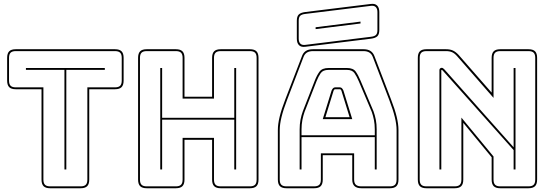

<svg xmlns="http://www.w3.org/2000/svg" viewBox="-20 -992 2938 1022"><path d="M247 10Q223 10 212 -1Q201 -12 201 -36V-517H64Q40 -517 29 -528Q18 -539 18 -563V-684Q18 -708 29 -719Q40 -730 64 -730H592Q616 -730 627 -719Q638 -708 638 -684V-563Q638 -539 627 -528Q616 -517 592 -517H455V-36Q455 -12 444 -1Q433 10 409 10ZM409 0Q428 0 436.5 -8.5Q445 -17 445 -36V-527H592Q611 -527 619.5 -535.5Q628 -544 628 -563V-684Q628 -703 619.5 -711.5Q611 -720 592 -720H64Q45 -720 36.5 -711.5Q28 -703 28 -684V-563Q28 -544 36.5 -535.5Q45 -527 64 -527H211V-36Q211 -17 219.5 -8.5Q228 0 247 0ZM323 -90V-620H118V-630H538V-620H333V-90Z M833 -90V-630H843V-365H1227V-630H1237V-90H1227V-355H843V-90ZM916 0Q935 0 943.5 -8.5Q952 -17 952 -36V-258H1119V-36Q1119 -17 1127.5 -8.5Q1136 0 1155 0H1310Q1329 0 1337.5 -8.5Q1346 -17 1346 -36V-684Q1346 -703 1337.5 -711.5Q1329 -720 1310 -720H1155Q1136 -720 1127.5 -711.5Q1119 -703 1119 -684V-467H952V-684Q952 -703 943.5 -711.5Q935 -720 916 -720H761Q742 -720 733.5 -711.5Q725 -703 725 -684V-36Q725 -17 733.5 -8.5Q742 0 761 0ZM761 10Q737 10 726 -1Q715 -12 715 -36V-684Q715 -708 726 -719Q737 -730 761 -730H916Q940 -730 951 -719Q962 -708 962 -684V-477H1109V-684Q1109 -708 1120 -719Q1131 -730 1155 -730H1310Q1334 -730 1345 -719Q1356 -708 1356 -684V-36Q1356 -12 1345 -1Q1334 10 1310 10H1155Q1131 10 1120 -1Q1109 -12 1109 -36V-248H962V-36Q962 -12 951 -1Q940 10 916 10Z M1585 -303V-272H1975V-303Q1975 -330 1970.5 -353Q1966 -376 1959 -396L1890 -559Q1879 -585 1867 -602.5Q1855 -620 1827 -620H1729Q1699 -620 1687 -602.5Q1675 -585 1665 -560L1601 -396Q1594 -376 1589.5 -353Q1585 -330 1585 -303ZM1745 -510Q1749 -519 1753.5 -523Q1758 -527 1764 -527H1789Q1795 -527 1799.5 -523Q1804 -519 1808 -510L1855 -358H1698ZM1798 -507 1799 -506Q1797 -510 1795 -513.5Q1793 -517 1789 -517H1764Q1760 -517 1758 -513.5Q1756 -510 1754 -506L1755 -507L1712 -368H1841ZM1975 -90V-262H1585V-90H1575V-303Q1575 -331 1579.5 -354.5Q1584 -378 1592 -400L1656 -564Q1667 -592 1681 -611Q1695 -630 1729 -630H1827Q1860 -630 1873.5 -611Q1887 -592 1899 -563L1968 -400Q1976 -378 1980.5 -354.5Q1985 -331 1985 -303V-90ZM1688 -36V-176H1865V-36Q1865 -17 1874.5 -8.5Q1884 0 1904 0H2055Q2074 0 2082.5 -8.5Q2091 -17 2091 -36V-300Q2091 -330 2081.5 -369Q2072 -408 2052 -460L1965 -687Q1959 -704 1946.5 -712Q1934 -720 1915 -720H1646Q1626 -720 1613.5 -712Q1601 -704 1595 -687L1508 -460Q1488 -408 1478.5 -369Q1469 -330 1469 -300V-36Q1469 -17 1477.5 -8.5Q1486 0 1505 0H1652Q1671 0 1679.5 -8.5Q1688 -17 1688 -36ZM1505 10Q1481 10 1470 -1Q1459 -12 1459 -36V-300Q1459 -331 1468.5 -370.5Q1478 -410 1499 -464L1586 -690Q1593 -711 1607.5 -720.5Q1622 -730 1646 -730H1915Q1938 -730 1952.5 -720.5Q1967 -711 1974 -691L2061 -464Q2082 -410 2091.5 -370.5Q2101 -331 2101 -300V-36Q2101 -12 2090 -1Q2079 10 2055 10H1904Q1879 10 1867 -1.5Q1855 -13 1855 -36V-166H1698V-36Q1698 -12 1687 -1Q1676 10 1652 10ZM1605 -743Q1583 -740 1571.5 -751.5Q1560 -763 1560 -786V-882Q1560 -905 1570.5 -915Q1581 -925 1605 -928L1954 -971Q1976 -974 1987.5 -962.5Q1999 -951 1999 -928V-832Q1999 -809 1988.5 -799Q1978 -789 1954 -786ZM1953 -796Q1972 -798 1980.5 -805.5Q1989 -813 1989 -832V-928Q1989 -945 1980.5 -954Q1972 -963 1955 -961L1606 -918Q1587 -916 1578.5 -908.5Q1570 -901 1570 -882V-786Q1570 -769 1578.5 -760Q1587 -751 1604 -753ZM1660 -847 1899 -877V-867L1660 -837Z M2346 -622 2714 -208V-630H2724V-90H2714V-193L2336 -617Q2335 -618 2333.5 -619Q2332 -620 2331 -620Q2330 -620 2329.5 -619Q2329 -618 2329 -617V-90H2319V-619Q2319 -625 2323 -628Q2327 -631 2331 -631Q2335 -631 2338 -629Q2341 -627 2346 -622ZM2400 0Q2419 0 2427.5 -8.5Q2436 -17 2436 -36V-366L2607 -159V-36Q2607 -17 2615.5 -8.5Q2624 0 2643 0H2793Q2812 0 2820.5 -8.5Q2829 -17 2829 -36V-684Q2829 -703 2820.5 -711.5Q2812 -720 2793 -720H2643Q2624 -720 2615.5 -711.5Q2607 -703 2607 -684V-471L2413 -693Q2400 -708 2386.5 -714Q2373 -720 2354 -720H2250Q2231 -720 2222.5 -711.5Q2214 -703 2214 -684V-36Q2214 -17 2222.5 -8.5Q2231 0 2250 0ZM2400 10H2250Q2226 10 2215 -1Q2204 -12 2204 -36V-684Q2204 -708 2215 -719Q2226 -730 2250 -730H2354Q2376 -730 2391 -723Q2406 -716 2421 -700L2597 -499V-684Q2597 -708 2608 -719Q2619 -730 2643 -730H2793Q2817 -730 2828 -719Q2839 -708 2839 -684V-36Q2839 -12 2828 -1Q2817 10 2793 10H2643Q2619 10 2608 -1Q2597 -12 2597 -36V-155L2446 -338V-36Q2446 -12 2435 -1Q2424 10 2400 10Z"/></svg>

Font: Bungee Outline
Style: Regular
Weight: 400
Designer: David Jonathan Ross
Foundry: David Jonathan Ross
Version: Version 1.001;PS 1.0;hotconv 1.0.72;makeotf.lib2.5.5900